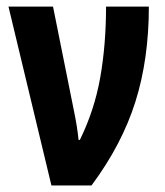

<svg xmlns="http://www.w3.org/2000/svg" viewBox="-20 -567 503 587"><path d="M5.9 -546.9H142.1L206.1 -228Q211.4 -202.6 214.8 -180.7Q218.3 -158.7 220.2 -139.2H224.1Q268.6 -229.5 286.4 -329.8Q304.2 -430.2 304.2 -546.9H435.1Q435.1 -386.7 394 -256.1Q353 -125.5 259.8 0H137.2Z"/></svg>

Font: Open Sans Condensed
Style: Bold
Weight: 700
Width: 3
Designer: Monotype Design Team
Foundry: Monotype Imaging Inc.
Version: Version 3.003; ttfautohint (v1.8.4)